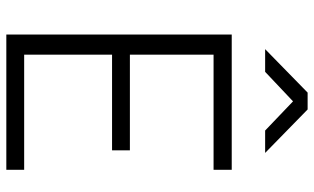

<svg xmlns="http://www.w3.org/2000/svg" viewBox="-208 -760 969 592"><g transform="rotate(90 276.0 -464.5)"><path d="M87 0V-695H504V-639H149V-381H444V-326H149V-55H504V0ZM132 -798 266 -929H318L452 -798H383L293 -884L202 -798Z"/></g></svg>

Font: Titillium Web
Style: Light
Weight: 300
Version: Version 1.001;PS 57.000;hotconv 1.0.70;makeotf.lib2.5.55311